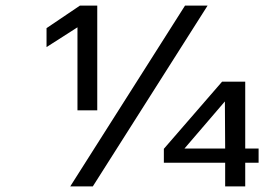

<svg xmlns="http://www.w3.org/2000/svg" viewBox="-20 -669 996 689"><path d="M258 -571 147 -500V-568L267 -649H329V-273H258ZM644 -649H725L313 0H232ZM788 -85H568V-135L777 -376H860V-136H908V-85H860V0H788ZM788 -136 787 -305 642 -136Z"/></svg>

Font: Play
Style: Regular
Weight: 400
Designer: Jonas Hecksher (Cyrillic expansion: Cyreal)
Foundry: Jonas Hecksher, Playtype, e-types AS
Version: Version 2.101; ttfautohint (v1.5.65-e2d9)